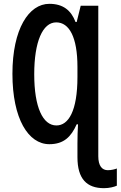

<svg xmlns="http://www.w3.org/2000/svg" viewBox="-20 -744 631 1004"><path d="M238 -724C131 -724 45 -593 45 -358C45 -123 128 10 238 10C314 10 352 -29 381 -94H388C386 -60 385 -30 385 6V78C385 192 434 240 524 240C552 240 578 233 591 227V137C582 141 562 146 544 146C514 146 494 124 494 73V-714H402L381 -629H375C352 -689 311 -724 238 -724ZM274 -627C342 -627 385 -550 385 -394V-342C385 -163 338 -88 275 -88C204 -88 159 -183 159 -356C159 -526 203 -627 274 -627Z"/></svg>

Font: Noto Sans Display Condensed Medium
Style: Regular
Weight: 500
Width: 3
Designer: Monotype Design Team
Foundry: Monotype Imaging Inc.
Version: Version 1.900